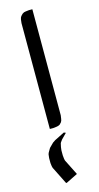

<svg xmlns="http://www.w3.org/2000/svg" viewBox="-132 -622 479 933"><g transform="rotate(-15 107.5 -155.0)"><path d="M28.8 136.2 30.8 118.2 33.2 110.8 38.1 102.1 45.9 88.9 66.9 67.9 80.1 59.1 129.9 34.2 139.2 38.1 112.8 64.9 104 77.1 102.1 81.1 98.1 99.1 96.2 115.2V140.1L98.1 158.2L100.1 167L139.2 245.1L81.1 273.9H77.1L33.2 186L30.8 176.8L28.8 161.1ZM68.8 0V-532.2L70.8 -549.8L73.2 -559.1L77.1 -565.9L85.9 -575.2L94.2 -580.1L103 -582L120.1 -584H137.2V-50.8L134.8 -34.2L132.8 -24.9L128.9 -17.1L120.1 -7.8L111.8 -3.9L103 -2L85.9 0Z"/></g></svg>

Font: Petahja
Style: Regular
Weight: 400
Designer: T. Christopher White
Version: Version 1.1